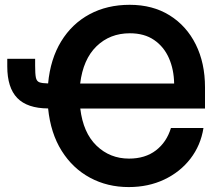

<svg xmlns="http://www.w3.org/2000/svg" viewBox="-20 -757 913 787"><path d="M507.8 9.8Q419.9 9.8 348.9 -28.6Q277.8 -66.9 232.7 -138.9Q187.5 -210.9 177.2 -312.5Q91.8 -313 50.8 -355.2Q9.8 -397.5 9.8 -484.9V-516.1H124V-487.3Q124 -454.6 127 -439.5Q129.9 -424.3 141.1 -419.9Q152.3 -415.5 177.2 -415Q186.5 -515.1 230.7 -587.4Q274.9 -659.7 346.9 -698.5Q418.9 -737.3 511.7 -737.3Q606 -737.3 675.3 -694.1Q744.6 -650.9 782.5 -574.7Q820.3 -498.5 820.3 -399.4V-312H309.1Q320.8 -212.9 375.7 -159.9Q430.7 -106.9 508.8 -106.9Q575.2 -106.9 619.1 -140.6Q663.1 -174.3 680.7 -232.4H814Q802.7 -161.1 760.5 -106.4Q718.3 -51.8 653.1 -21Q587.9 9.8 507.8 9.8ZM308.6 -414.6H693.8Q692.9 -472.2 672.4 -518.8Q651.9 -565.4 611.8 -593Q571.8 -620.6 512.2 -620.6Q430.7 -620.6 375.7 -567.4Q320.8 -514.2 308.6 -414.6Z"/></svg>

Font: Inter-SemiBold
Style: Regular
Weight: 600
Designer: Rasmus Andersson
Foundry: rsms
Version: Version 4.000;git-a52131595